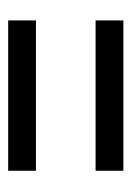

<svg xmlns="http://www.w3.org/2000/svg" viewBox="54 -587 322 470"><g transform="rotate(90 215.0 -352.0)"><path d="M30 -425V-493H398V-425ZM30 -211V-279H398V-211Z"/></g></svg>

Font: Noto Sans Khmer ExtraCondensed
Style: Regular
Weight: 400
Width: 2
Designer: Danh Hong and the Monotype Design Team
Foundry: Monotype Imaging Inc.
Version: Version 2.004